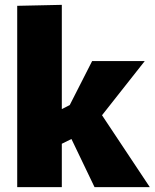

<svg xmlns="http://www.w3.org/2000/svg" viewBox="-20 -772 638 792"><path d="M51 -748 235 -752V-322L306 -358L248 -300L360 -520H577L368 -255V-346L598 0H370L240 -271L322 -222L235 -179V0H51Z"/></svg>

Font: Murecho Thin ExtraBold
Style: Regular
Weight: 800
Version: Version 1.010